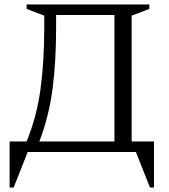

<svg xmlns="http://www.w3.org/2000/svg" viewBox="-20 -680 756 859"><path d="M99 -640V-660H648V-640L569 -610V-47H669V159H651L588 0H104L41 159H23V-47H99Q145 -159 161.5 -283.5Q178 -408 178 -554V-610ZM492 -47V-613H231V-554Q231 -404 215 -281.5Q199 -159 156 -47Z"/></svg>

Font: Spectral Light
Style: Regular
Weight: 300
Designer: Jean-Baptiste Levee
Foundry: Production Type
Version: Version 2.001